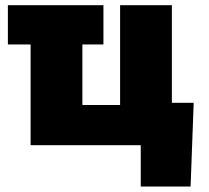

<svg xmlns="http://www.w3.org/2000/svg" viewBox="-20 -549 791 726"><path d="M371.1 -529.3V-380.9H9.8V-529.3ZM95.7 0V-529.3H291.5V-151.9H434.1V-529.3H629.9V0ZM512.2 156.2V0H465.3V-160.2H712.4L700.7 156.2Z"/></svg>

Font: Inter 24pt Black
Style: Regular
Weight: 900
Designer: Rasmus Andersson
Foundry: rsms
Version: Version 4.001;git-66647c0bb